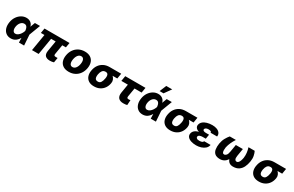

<svg xmlns="http://www.w3.org/2000/svg" viewBox="235 -2490 6436 4201"><g transform="rotate(30 3453.0 -389.5)"><path d="M234.7 11.4Q164.1 11 114.7 -26.5Q65.3 -63.9 44.4 -130.1Q23.4 -196.4 37.6 -282Q51.1 -362.9 92.3 -423.8Q133.5 -484.7 191.9 -518.6Q250.4 -552.6 314.6 -552.6Q381.4 -552.6 426 -518.1Q470.5 -483.7 482.6 -427.9H484.7L529.1 -545.5H658.4L554.7 -271.3L552.6 -266.3L571 0H440.3L437.1 -114.7L434.3 -114.3Q405.2 -59.7 355.3 -24Q305.4 11.7 234.7 11.4ZM432.2 -288.7Q429.7 -321.7 420.8 -351Q411.9 -380.3 392.8 -398.6Q373.6 -416.9 340.2 -416.9Q286.9 -416.9 250.4 -374.1Q213.8 -331.3 202.8 -265.6Q193.2 -204.9 212.2 -166.2Q231.2 -127.5 272.4 -127.5Q307.9 -127.5 338.8 -150.6Q369.7 -173.7 392.8 -208.1Q415.8 -242.5 427.6 -276.3Z M1403.4 -545.5 1382.5 -422.9H1291.2L1251.4 -182.5Q1246.1 -152 1256.9 -141Q1267.8 -130 1299 -130Q1311.8 -130 1322.4 -130.5Q1333.1 -131 1342 -131.4L1321 -8.9Q1298.7 -2.1 1274.1 2Q1249.6 6 1223 6Q1144.2 6 1105.5 -32.7Q1066.8 -71.4 1079.9 -158.7L1124.3 -422.9H1008.9L938.2 0H770.2L840.9 -422.9H750.4L771.3 -545.5Z M1700.6 10.3Q1614.7 10.3 1558.6 -25.2Q1502.5 -60.7 1479.9 -124.3Q1457.4 -187.9 1471.2 -272Q1485.1 -355.8 1528.4 -419Q1571.7 -482.2 1639.2 -517.4Q1706.7 -552.6 1792.3 -552.6Q1878.2 -552.6 1934.1 -517Q1990.1 -481.5 2012.8 -418Q2035.5 -354.4 2021.7 -269.9Q2007.8 -186.4 1964.3 -123.2Q1920.8 -60 1853.5 -24.9Q1786.2 10.3 1700.6 10.3ZM1720.2 -120.7Q1768.1 -120.7 1801.1 -162.8Q1834.2 -204.9 1845.2 -273.4Q1856.2 -340.6 1837.9 -382.3Q1819.6 -424 1772.7 -424Q1724.8 -424 1691.8 -381.6Q1658.7 -339.1 1647.7 -271Q1636.7 -203.5 1654.8 -162.1Q1672.9 -120.7 1720.2 -120.7Z M2117.2 -258.5 2120 -269.9Q2132.5 -343.8 2172.4 -402.2Q2212.4 -460.6 2276.8 -494.5Q2341.3 -528.4 2426.8 -528.4H2718.8L2697.1 -395.6H2578.5Q2608 -368.3 2624.8 -329.9Q2641.7 -291.5 2634.2 -248.6L2632.8 -238.6Q2621.1 -166.9 2582.4 -110.6Q2543.7 -54.3 2481.7 -22.2Q2419.7 9.9 2338.8 9.9Q2253.2 9.9 2199.8 -25.2Q2146.3 -60.4 2125.5 -121.3Q2104.8 -182.2 2117.2 -258.5ZM2287.3 -269.9 2284.4 -258.5Q2278.4 -220.5 2282.1 -189.8Q2285.9 -159.1 2304.3 -141Q2322.8 -122.9 2360.8 -122.9Q2410.5 -122.9 2434.8 -162.3Q2459.2 -201.7 2468.4 -258.5L2471.2 -269.9Q2476.9 -304 2473.9 -332.6Q2470.9 -361.2 2454.9 -378.4Q2438.9 -395.6 2404.8 -395.6Q2350.5 -395.6 2323.2 -358.3Q2295.8 -321 2287.3 -269.9Z M3333.8 -526.3 3311.8 -394.5H3133.2L3096.9 -176.5Q3088.8 -124.3 3132.8 -124.3Q3150.6 -124.3 3160.5 -125.4Q3170.5 -126.4 3183.9 -128.6L3176.1 -1.4Q3153.1 4.6 3131.6 7.3Q3110.1 9.9 3079.5 9.9Q2994.3 9.9 2954 -36.9Q2913.7 -83.8 2929 -176.1L2965.2 -394.5H2800.4L2822.4 -526.3Z M3564.6 11.4Q3494 11 3444.6 -26.5Q3395.2 -63.9 3374.3 -130.1Q3353.3 -196.4 3367.5 -282Q3381 -362.9 3422.2 -423.8Q3463.4 -484.7 3521.8 -518.6Q3580.3 -552.6 3644.5 -552.6Q3711.3 -552.6 3755.9 -518.1Q3800.4 -483.7 3812.5 -427.9H3814.6L3859 -545.5H3988.3L3884.6 -271.3L3882.5 -266.3L3900.9 0H3770.2L3767 -114.7L3764.2 -114.3Q3735.1 -59.7 3685.2 -24Q3635.3 11.7 3564.6 11.4ZM3762.1 -288.7Q3759.6 -321.7 3750.7 -351Q3741.8 -380.3 3722.7 -398.6Q3703.5 -416.9 3670.1 -416.9Q3616.8 -416.9 3580.3 -374.1Q3543.7 -331.3 3532.7 -265.6Q3523.1 -204.9 3542.1 -166.2Q3561.1 -127.5 3602.3 -127.5Q3637.8 -127.5 3668.7 -150.6Q3699.6 -173.7 3722.7 -208.1Q3745.7 -242.5 3757.5 -276.3ZM3636.4 -620 3706.7 -789.8H3856.9L3735.4 -620Z M4043.7 -258.5 4046.5 -269.9Q4058.9 -343.8 4098.9 -402.2Q4138.8 -460.6 4203.3 -494.5Q4267.8 -528.4 4353.3 -528.4H4645.2L4623.6 -395.6H4505Q4534.4 -368.3 4551.3 -329.9Q4568.2 -291.5 4560.7 -248.6L4559.3 -238.6Q4547.6 -166.9 4508.9 -110.6Q4470.2 -54.3 4408.2 -22.2Q4346.2 9.9 4265.3 9.9Q4179.7 9.9 4126.2 -25.2Q4072.8 -60.4 4052 -121.3Q4031.2 -182.2 4043.7 -258.5ZM4213.8 -269.9 4210.9 -258.5Q4204.9 -220.5 4208.6 -189.8Q4212.4 -159.1 4230.8 -141Q4249.3 -122.9 4287.3 -122.9Q4337 -122.9 4361.3 -162.3Q4385.7 -201.7 4394.9 -258.5L4397.7 -269.9Q4403.4 -304 4400.4 -332.6Q4397.4 -361.2 4381.4 -378.4Q4365.4 -395.6 4331.3 -395.6Q4277 -395.6 4249.6 -358.3Q4222.3 -321 4213.8 -269.9Z M4828.8 -277.3Q4774.5 -293 4749.3 -325.5Q4724.1 -358 4730.8 -396.7Q4739 -447.1 4778.1 -481.9Q4817.1 -516.7 4878 -534.6Q4938.9 -552.6 5013.1 -552.6Q5078.1 -552.6 5128.2 -533.2Q5178.3 -513.8 5204.4 -477.1Q5230.5 -440.3 5223 -388.1H5057.9Q5060.4 -411.9 5038.7 -421.3Q5017 -430.8 4982.2 -430.8Q4940.3 -430.8 4917.8 -415.1Q4895.2 -399.5 4892 -380.7Q4888.8 -359.4 4910 -346.6Q4931.1 -333.8 4969.8 -333.8H5051.1L5043 -286.2H5043.3L5033 -222.7H4951.7Q4917.6 -222.7 4884.9 -210.6Q4852.3 -198.5 4846.2 -166.9Q4843.8 -146.3 4863.6 -129.3Q4883.5 -112.2 4928.6 -112.2Q4975.9 -112.2 5000 -123.9Q5024.1 -135.7 5029.5 -157H5192.1Q5182.2 -100.9 5140.6 -63.7Q5099.1 -26.6 5040.5 -8.3Q4981.9 9.9 4919.7 9.9Q4845.5 9.9 4788.5 -9.2Q4731.5 -28.4 4702.1 -64.1Q4672.6 -99.8 4680.8 -148.8Q4688.6 -196.4 4726.2 -229.8Q4763.8 -263.1 4828.8 -277.3Z M5935 -528.4H6092Q6115.1 -483.7 6128 -419.9Q6141 -356.2 6127.5 -277Q6114 -194.2 6081.9 -129.4Q6049.7 -64.6 5993.4 -27.3Q5937.1 9.9 5850.5 9.9Q5739.7 9.9 5703.1 -92Q5633.2 9.9 5522.4 9.9Q5435.4 9.9 5391.5 -27.5Q5347.7 -65 5337.5 -130Q5327.4 -195 5340.6 -277Q5354.4 -358.7 5389.6 -422.1Q5424.7 -485.4 5462.4 -528.4H5616.8Q5575.6 -465.2 5547.9 -403.6Q5520.2 -342 5505.7 -277Q5500 -240.1 5500.2 -204.9Q5500.4 -169.7 5511.7 -146.8Q5523.1 -123.9 5549.7 -123.9Q5578.1 -123.9 5603.5 -151.5Q5628.9 -179 5639.9 -246.1L5670.8 -432.2H5848.4L5817.5 -246.1Q5806.5 -179 5822.4 -151.5Q5838.4 -123.9 5867.9 -123.9Q5893.5 -123.9 5912.1 -146.3Q5930.8 -168.7 5943 -203.8Q5955.3 -239 5961.3 -277Q5969.8 -342 5962.4 -404.1Q5954.9 -466.3 5935 -528.4Z M6283 -258.5 6285.9 -269.9Q6298.3 -343.8 6338.2 -402.2Q6378.2 -460.6 6442.6 -494.5Q6507.1 -528.4 6592.7 -528.4H6884.6L6862.9 -395.6H6744.3Q6773.8 -368.3 6790.7 -329.9Q6807.5 -291.5 6800.1 -248.6L6798.7 -238.6Q6786.9 -166.9 6748.2 -110.6Q6709.5 -54.3 6647.5 -22.2Q6585.6 9.9 6504.6 9.9Q6419 9.9 6365.6 -25.2Q6312.1 -60.4 6291.4 -121.3Q6270.6 -182.2 6283 -258.5ZM6453.1 -269.9 6450.3 -258.5Q6444.2 -220.5 6448 -189.8Q6451.7 -159.1 6470.2 -141Q6488.6 -122.9 6526.6 -122.9Q6576.3 -122.9 6600.7 -162.3Q6625 -201.7 6634.2 -258.5L6637.1 -269.9Q6642.8 -304 6639.7 -332.6Q6636.7 -361.2 6620.7 -378.4Q6604.8 -395.6 6570.7 -395.6Q6516.3 -395.6 6489 -358.3Q6461.6 -321 6453.1 -269.9Z"/></g></svg>

Font: Inter UI Extra Bold
Style: Italic
Weight: 800
Italic angle: 9.39999°
Designer: Rasmus Andersson
Foundry: rsms
Version: 3.2;8d6f07862